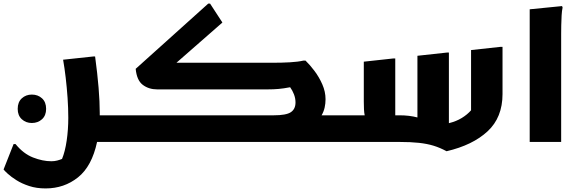

<svg xmlns="http://www.w3.org/2000/svg" viewBox="-59 -794 3238 1074"><path d="M28 12Q72 66 126 87Q180 108 228 108Q246 108 261 104Q276 100 288 95Q305 54 314 -7.5Q323 -69 323 -135Q323 -189 319 -246.5Q315 -304 308.5 -359.5Q302 -415 294 -460L462 -478H473Q486 -382 492.5 -303Q499 -224 499 -162Q499 -155 499 -149H628V-20L608 0H484Q455 136 377.5 198Q300 260 196 260Q145 260 104 246.5Q63 233 33 214Q3 195 -15.5 178Q-34 161 -39 154L17 12ZM119 -106Q86 -106 63 -127Q40 -148 40 -185Q40 -223 63 -244Q86 -265 119 -265Q153 -265 176 -244Q199 -223 199 -185Q199 -148 176 -127Q153 -106 119 -106Z M608 0 609 -129 629 -149H1472Q1542 -149 1568 -166.5Q1594 -184 1594 -221Q1594 -244 1585.5 -266Q1577 -288 1564 -306Q1528 -299 1499.5 -296.5Q1471 -294 1438 -294H820Q773 -294 739.5 -319.5Q706 -345 700 -409L1106 -774H1116L1185 -668L928 -443H1469Q1517 -443 1562.5 -445.5Q1608 -448 1638 -455H1650Q1674 -432 1700 -397.5Q1726 -363 1744 -322Q1762 -281 1762 -239Q1762 -215 1757 -192.5Q1752 -170 1740 -149H1870V-20L1850 0Z M2439 52Q2402 32 2366 21Q2330 10 2284.5 5Q2239 0 2175 0H1849V-129L1869 -149H1981Q1978 -163 1977 -182.5Q1976 -202 1976 -226V-449L2141 -467H2152V-149H2176Q2231 -149 2276 -137V-482L2441 -500H2452V-105Q2493 -115 2524 -134Q2555 -153 2576 -177V-514L2741 -532H2752V-268Q2752 -137 2668.5 -59.5Q2585 18 2439 52Z M2904 -742 3085 -760 3088 -752Q3084 -734 3082.5 -707Q3081 -680 3080.5 -652Q3080 -624 3080 -604V0H2904Z"/></svg>

Font: Kufam
Style: Bold
Weight: 700
Designer: Wael Morcos, Artur Schmal
Foundry: Original Type
Version: Version 1.300; ttfautohint (v1.8.3)